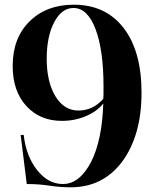

<svg xmlns="http://www.w3.org/2000/svg" viewBox="-20 -784 662 818"><path d="M281 14Q237 14 191 7Q145 0 94 0L68 -209H81Q91 -119 138 -59.5Q185 0 248 0Q319 0 368 -94Q415 -186 420 -343Q393 -309 345.5 -289Q298 -269 244 -269Q150 -269 92 -332.5Q34 -396 34 -503Q34 -622 106 -693Q178 -764 294 -764Q430 -764 506.5 -665Q583 -566 583 -389Q583 -208 501 -96Q419 14 281 14ZM314 -313Q376 -313 420 -363Q421 -370 421 -382V-416Q421 -570 387 -660Q353 -750 293 -750Q243 -750 211 -689.5Q179 -629 179 -534Q179 -435 216 -374Q253 -313 314 -313Z"/></svg>

Font: Gloock
Style: Regular
Weight: 400
Designer: Duarte Pinto
Foundry: Duarte Pinto
Version: Version 1.000